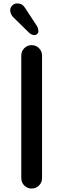

<svg xmlns="http://www.w3.org/2000/svg" viewBox="-20 -1076 358 1110"><path d="M223 -46Q223 -21 205.5 -3.5Q188 14 163 14Q138 14 120.5 -3.5Q103 -21 103 -46V-755Q103 -780 120.5 -797.5Q138 -815 163 -815Q188 -815 205.5 -797.5Q223 -780 223 -755ZM147 -888 55 -978Q39 -996 39 -1017Q39 -1033 51 -1044.5Q63 -1056 76 -1056Q97 -1056 107 -1049.5Q117 -1043 125 -1030L190 -931Q202 -914 202 -894Q202 -886 195 -879.5Q188 -873 180 -873Q162 -873 147 -888Z"/></svg>

Font: Tsukimi Rounded
Style: Bold
Weight: 700
Designer: Takashi Funayama
Foundry: Takashi Funayama
Version: Version 1.032; ttfautohint (v1.8.3)